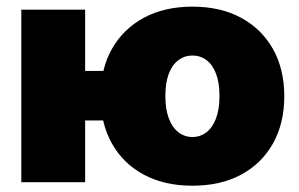

<svg xmlns="http://www.w3.org/2000/svg" viewBox="-20 -559 918 589"><path d="M45.4 0V-529.3H241.2V0ZM183.6 -189.5V-341.3H340.8V-189.5ZM570.3 10.7Q484.4 10.7 421.1 -23.2Q357.9 -57.1 323.2 -118.9Q288.6 -180.7 288.6 -263.7Q288.6 -347.2 323.2 -408.7Q357.9 -470.2 421.1 -504.4Q484.4 -538.6 570.3 -538.6Q656.7 -538.6 719.7 -504.4Q782.7 -470.2 817.4 -408.7Q852.1 -347.2 852.1 -263.7Q852.1 -180.7 817.4 -118.9Q782.7 -57.1 719.7 -23.2Q656.7 10.7 570.3 10.7ZM570.3 -138.7Q594.7 -138.7 613.5 -153.3Q632.3 -168 642.8 -196Q653.3 -224.1 653.3 -264.2Q653.3 -305.2 642.8 -332.8Q632.3 -360.4 613.5 -374.5Q594.7 -388.7 570.3 -388.7Q546.4 -388.7 527.3 -374.5Q508.3 -360.4 497.8 -332.8Q487.3 -305.2 487.3 -264.2Q487.3 -224.1 497.8 -196Q508.3 -168 527.3 -153.3Q546.4 -138.7 570.3 -138.7Z"/></svg>

Font: Inter 24pt Black
Style: Regular
Weight: 900
Designer: Rasmus Andersson
Foundry: rsms
Version: Version 4.001;git-66647c0bb